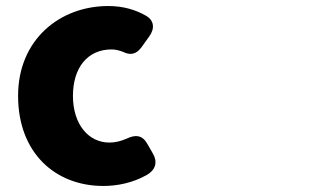

<svg xmlns="http://www.w3.org/2000/svg" viewBox="-20 -563 1040 637"><path d="M323 54C368 54 420 44 466 18C498 0 503 -27 487 -54L468 -87C452 -115 429 -117 400 -103C382 -95 363 -90 343 -90C274 -90 222 -150 222 -245C222 -339 271 -399 350 -399C363 -399 375 -396 388 -391C412 -379 432 -382 450 -407L475 -442C494 -468 492 -495 464 -511C429 -531 388 -543 339 -543C180 -543 40 -433 40 -245C40 -56 163 54 323 54Z"/></svg>

Font: コーポレート・ロゴ（ラウンド）ver3 Bold
Style: Regular
Weight: 700
Designer: [KANA_main] LOGOTYPE.JP [Source Han Sans] Ryoko NISHIZUKA 西塚涼子 (kana, bopomofo & ideographs); Paul D. Hunt (Latin, Greek
Version: Version 12.001;FEAKit 1.0